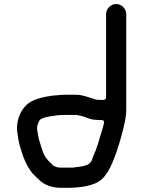

<svg xmlns="http://www.w3.org/2000/svg" viewBox="-20 -736 696 933"><path d="M465 -152.5H473C489.3 -152.5 485.6 -138.7 485.1 -137L481.1 -121C481.1 -120.8 481 -120.6 481 -120.4L475 -100.4C461.9 -57.9 451.4 -14.3 431.5 25.9C430.2 29.7 426.3 57.6 402 65.7C383.4 73.2 357.1 75.8 333.4 78.4C333.1 78.5 332.4 78.5 332 78.5H274C260.4 78.5 255.6 76 244.7 71.7C240.9 70.6 240.9 70.6 239.2 68.8L226.4 56.1C210.8 42.1 196 24.3 188.1 1L179.1 -26.2C176.3 -35.3 173.1 -45.7 169 -59.6C163.8 -79.2 163.9 -90.1 160.8 -104.3C160.6 -105 160.5 -106.1 160.5 -107V-116C160.5 -132.5 169.5 -144 171.1 -149C172 -151.6 175.1 -155.5 178.4 -157.2C192.6 -164.3 205.1 -168.2 223.3 -170.4C243.8 -173.8 267.4 -177.5 291 -177.5H352C355.2 -177.5 356.8 -176.8 358.5 -176.1C380.3 -172.7 398.6 -165.6 418 -157.9C427.6 -155.3 439 -153.5 448 -153.5C453.9 -153.5 459.8 -152.5 465 -152.5ZM544.5 -716.5C518.2 -716.5 495.5 -693.4 495.5 -667V-263C495.5 -257.6 490.6 -250.5 483 -250.5H465C460.5 -250.5 456.5 -250.8 451.1 -251.5H450C448.9 -251.5 447.3 -251.7 446 -252.1L431.3 -257.1C406.2 -264.3 379.3 -275.5 352 -275.5H292C282.3 -275.5 272.7 -274.3 263 -273.5L237.3 -271.6C190.3 -265.2 150.6 -255.8 120.2 -235.8C89.3 -212.3 65.6 -172.9 62.5 -118.7C62.5 -109.4 63.2 -99.1 64.4 -90.9C68 -69.2 68.8 -54.7 75 -32.3C89.9 22.2 107.2 67.9 136.5 104.9C148.3 117.7 162.9 131.7 177.2 144.5C199.8 162.9 232.7 176.5 274 176.5L318 176.5C335.8 176.5 345.8 175.3 365 173.5C391.4 171.7 417.5 164.8 439.5 156.3C496 134.8 519.5 74.1 543.2 10.8L556.1 -27.7C562.6 -50.7 569.9 -72.3 574.8 -93.8C583.6 -131.8 593.5 -160.8 593.5 -206V-667C593.5 -693.4 570.8 -716.5 544.5 -716.5Z"/></svg>

Font: Smoothie
Style: Light
Weight: 400
Foundry: Cannot Into Space Fonts
Version: Version 0.8